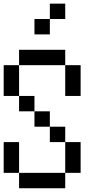

<svg xmlns="http://www.w3.org/2000/svg" viewBox="-20 -1103 540 1040"><path d="M0 -166.7V-333.3H83.3V-166.7ZM0 -583.3V-750H83.3V-583.3ZM166.7 -416.7V-500H250V-416.7ZM166.7 -583.3V-500H83.3V-583.3ZM166.7 -916.7V-1000H250V-916.7ZM333.3 -166.7V-83.3H83.3V-166.7ZM333.3 -416.7V-333.3H250V-416.7ZM333.3 -333.3H416.7V-166.7H333.3ZM333.3 -583.3V-750H416.7V-583.3ZM333.3 -833.3V-750H83.3V-833.3ZM333.3 -1000H250V-1083.3H333.3Z"/></svg>

Font: GalmuriMono11 Regular
Style: Regular
Weight: 400
Designer: Lee Minseo (quiple)
Version: Version 2.399;hotconv 1.1.1;makeotfexe 2.6.0 DEVELOPMENT